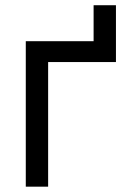

<svg xmlns="http://www.w3.org/2000/svg" viewBox="-20 -700 500 720"><path d="M414.8 -467.3H160.5V0H76.7V-545.5H331V-680.4H414.8Z"/></svg>

Font: Fast_Sans
Style: Regular
Weight: 400
Designer: Rasmus Andersson
Foundry: rsms
Version: Version 3.018;git-588b23468